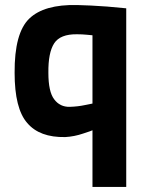

<svg xmlns="http://www.w3.org/2000/svg" viewBox="-20 -532 583 762"><path d="M239 12Q275 10 310 -2Q344 -13 347 -15V210H481V-499Q474 -500 405 -506Q336 -511 286 -512Q155 -515 96 -458Q37 -401 38 -243Q38 -101 88 -44Q137 14 239 12ZM286 -396Q306 -396 326 -394Q345 -392 347 -392V-121Q345 -120 317 -115Q289 -109 257 -108Q218 -107 195 -138Q172 -168 172 -243Q171 -323 195 -360Q219 -397 286 -396Z"/></svg>

Font: RazerF5
Style: Bold
Weight: 700
Foundry: Razer Inc.
Version: Version 1.000;PS 001.001;hotconv 1.0.56